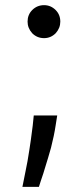

<svg xmlns="http://www.w3.org/2000/svg" viewBox="-20 -547 320 745"><path d="M178 26Q168 62 152 113Q151 118 139 153Q132 174 131 178H67L79 118Q87 81 94 34Q99 4 107 -60L111 -99H202L196 -61Q190 -21 178 26ZM105 -418Q87 -438 87 -463Q87 -490 105 -508Q124 -527 151 -527Q177 -527 196 -508Q214 -490 214 -463Q214 -438 196 -418Q177 -399 151 -399Q124 -399 105 -418Z"/></svg>

Font: Sinter
Style: Regular
Weight: 400
Foundry: Adobe & rsms
Version: Version 1.000